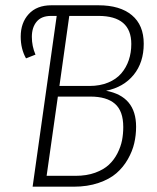

<svg xmlns="http://www.w3.org/2000/svg" viewBox="-20 -704 591 724"><path d="M379.9 -361.8Q493.2 -340.8 493.2 -226.1Q493.2 -194.3 486.3 -164.3Q479.5 -134.3 462.2 -103.8Q444.8 -73.2 418.9 -50.8Q393.1 -28.3 351.6 -14.2Q310.1 0 257.8 0H103L193.8 -644H172.9Q136.2 -644 118.2 -622.3Q100.1 -600.6 100.1 -564.9Q100.1 -529.8 113.8 -498L78.1 -483.9Q58.1 -519.5 58.1 -565.9Q58.1 -618.2 88.4 -651.1Q118.7 -684.1 173.8 -684.1H351.1Q432.6 -684.1 477.3 -646.7Q522 -609.4 522 -539.1Q522 -468.3 483.9 -421.6Q445.8 -375 379.9 -361.8ZM351.1 -644H241.2L204.1 -379.9H317.9Q356.9 -379.9 387.7 -392.6Q418.5 -405.3 437.3 -427.2Q456.1 -449.2 465.6 -477.3Q475.1 -505.4 475.1 -538.1Q475.1 -644 351.1 -644ZM265.1 -41Q306.6 -41 338.9 -52.7Q371.1 -64.5 390.6 -82.8Q410.2 -101.1 422.9 -126Q435.5 -150.9 440.2 -175Q444.8 -199.2 444.8 -225.1Q444.8 -285.2 413.6 -312.5Q382.3 -339.8 320.8 -339.8H198.2L155.8 -41Z"/></svg>

Font: Fira Sans Compressed ExtraLight
Style: Italic
Weight: 250
Width: 3
Italic angle: -8°
Designer: Carrois Corporate & Edenspiekermann AG
Foundry: Carrois Corporate GbR & Edenspiekermann AG
Version: Version 4.203;PS 004.203;hotconv 1.0.88;makeotf.lib2.5.64775